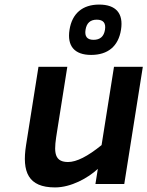

<svg xmlns="http://www.w3.org/2000/svg" viewBox="-20 -804 644 839"><path d="M220.6 15C290.8 15 364.8 -26.3 407.5 -66L397 0H523L604.1 -512H478.1L423.9 -170C363.4 -120.7 314.5 -96 277.2 -96C207.7 -96 217.6 -155 229.4 -230L274.1 -512H148.1L93.9 -170C75.3 -52.6 103.2 15 220.6 15ZM413.2 -784C340.6 -784 295 -745.2 283.8 -674C272.5 -603.1 305.3 -564 378.3 -564C451.1 -564 497.3 -601.5 508.8 -674C520.1 -745.4 487 -784 413.2 -784ZM438.8 -674C434.1 -644.7 417.4 -630 388.8 -630C360.8 -630 349.1 -644.7 353.8 -674C358.4 -703.3 374.7 -718 402.7 -718C431.4 -718 443.4 -703.3 438.8 -674Z"/></svg>

Font: Fog Sans
Style: It
Weight: 700
Foundry: Intel Corporation
Version: Version 1.00